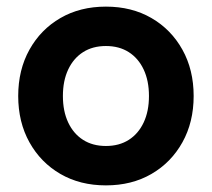

<svg xmlns="http://www.w3.org/2000/svg" viewBox="-20 -544 640 580"><path d="M300 16Q222 16 162.5 -18.5Q103 -53 69 -114Q35 -175 35 -254Q35 -333 69 -394Q103 -455 162.5 -489.5Q222 -524 300 -524Q378 -524 437.5 -489.5Q497 -455 531 -394Q565 -333 565 -254Q565 -175 531 -114Q497 -53 437.5 -18.5Q378 16 300 16ZM300 -103Q340 -103 369 -121.5Q398 -140 414 -174Q430 -208 430 -254Q430 -300 414 -334Q398 -368 369 -386.5Q340 -405 300 -405Q260 -405 231 -386.5Q202 -368 186 -334Q170 -300 170 -254Q170 -208 186 -174Q202 -140 231 -121.5Q260 -103 300 -103Z"/></svg>

Font: Fustat ExtraBold
Style: Regular
Weight: 800
Designer: Mohamed Gaber, Khaled Hosny, Laura Garcia Mut
Foundry: Kief Type Foundry, Alif Type Foundry, Hard Type Foundry
Version: Version 1.007